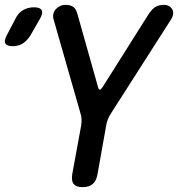

<svg xmlns="http://www.w3.org/2000/svg" viewBox="-122 -760 742 790"><path d="M3 -614Q-11 -592 -28.5 -581Q-46 -570 -70 -570Q-94 -570 -100 -581.5Q-106 -593 -94 -615L-59 -682Q-47 -707 -27 -718.5Q-7 -730 18 -730Q43 -730 49.5 -718Q56 -706 42 -682ZM218 10Q192 10 181.5 -2.5Q171 -15 175 -42L212 -244Q214 -257 213.5 -269.5Q213 -282 209 -294L98 -682Q95 -694 98 -704.5Q101 -715 108.5 -723Q116 -731 126 -735.5Q136 -740 146 -740Q167 -740 179 -732Q191 -724 197 -701L281 -403Q284 -391 288.5 -391Q293 -391 301 -403L489 -701Q504 -724 518.5 -732Q533 -740 554 -740Q564 -740 572.5 -735.5Q581 -731 586 -723Q591 -715 590.5 -704.5Q590 -694 583 -682L335 -294Q327 -282 322 -269.5Q317 -257 315 -244L279 -42Q274 -15 259 -2.5Q244 10 218 10Z"/></svg>

Font: Maple Mono NL Medium
Style: Italic
Weight: 500
Italic angle: -10°
Monospace: yes
Designer: subframe7536
Version: Version 7.000